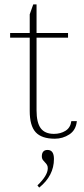

<svg xmlns="http://www.w3.org/2000/svg" viewBox="-20 -620 383 872"><path d="M329 -70Q325 -29 295 -9.5Q265 10 229 10Q169 10 142 -19.5Q115 -49 115 -116V-449H26V-470H115V-555L131 -600H146V-470H289V-449H146V-119Q146 -63 165 -37.5Q184 -12 225 -12Q255 -12 277.5 -26Q300 -40 304 -70ZM225 102Q225 178 158 232L150 222Q197 177 197 144Q197 135 193.5 129Q190 123 183 116Q182 115 176 108Q170 101 170 90Q170 76 176.5 68.5Q183 61 196 61Q225 61 225 102Z"/></svg>

Font: Taviraj Thin
Style: Regular
Weight: 250
Designer: Katatrad Team
Foundry: CadsonDemak
Version: Version 1.001